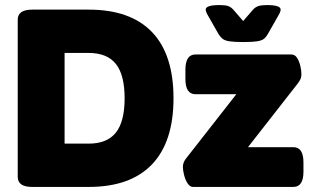

<svg xmlns="http://www.w3.org/2000/svg" viewBox="-20 -738 1224 758"><path d="M107 0Q50 0 50 -40V-660Q50 -700 107 -700H330Q495 -700 580 -611.5Q665 -523 665 -350Q665 -178 580 -89Q495 0 330 0ZM235 -171H330Q403 -171 437.5 -214.5Q472 -258 472 -350Q472 -442 437.5 -485.5Q403 -529 330 -529H235ZM742 0Q730 0 721 -13.5Q712 -27 707 -46Q702 -65 702 -79Q702 -97 715 -113L913 -366H752Q712 -366 712 -426V-463Q712 -523 752 -523H1130Q1144 -523 1152.5 -510Q1161 -497 1165.5 -478.5Q1170 -460 1170 -445Q1170 -435 1167 -427.5Q1164 -420 1156 -409L959 -157H1138Q1178 -157 1178 -97V-60Q1178 0 1138 0ZM1034 -718Q1088 -718 1088 -700Q1088 -692 1078 -675L1037 -603Q1031 -592 1022.5 -585Q1014 -578 995.5 -575Q977 -572 940 -572Q904 -572 885.5 -575Q867 -578 858.5 -585Q850 -592 843 -603L802 -675Q792 -692 792 -700Q792 -718 846 -718Q868 -718 879.5 -714.5Q891 -711 901 -700L940 -655L979 -700Q988 -710 1000 -714Q1012 -718 1034 -718Z"/></svg>

Font: Asap Black
Style: Regular
Weight: 900
Designer: Pablo Cosgaya
Foundry: Omnibus-Type
Version: Version 3.001; ttfautohint (v1.8.4.7-5d5b)